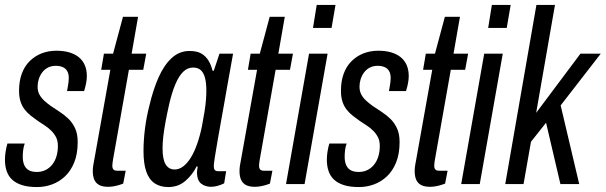

<svg xmlns="http://www.w3.org/2000/svg" viewBox="-27 -744 2448 776"><path d="M123 12Q86 12 61.5 4Q37 -4 22 -18Q7 -32 0 -52.5Q-7 -73 -7 -98Q-7 -113 -4.5 -130Q-2 -147 3 -164H73Q68 -150 66.5 -136Q65 -122 65 -110Q65 -91 71 -77Q77 -63 89.5 -56Q102 -49 122 -49Q141 -49 156.5 -56.5Q172 -64 183.5 -78Q195 -92 201 -111.5Q207 -131 207 -154Q207 -175 199.5 -189.5Q192 -204 180.5 -215.5Q169 -227 154.5 -236.5Q140 -246 125 -256Q111 -266 97.5 -276.5Q84 -287 73 -301Q62 -315 56 -333.5Q50 -352 50 -377Q50 -416 61 -446Q72 -476 92.5 -496.5Q113 -517 140.5 -528Q168 -539 201 -539Q231 -539 254 -532Q277 -525 292.5 -512Q308 -499 316 -480Q324 -461 324 -436Q324 -423 321 -407.5Q318 -392 313 -376H244Q249 -403 250 -413Q251 -423 251 -428Q251 -446 244.5 -457Q238 -468 226 -473Q214 -478 199 -478Q180 -478 166 -470.5Q152 -463 143 -450.5Q134 -438 129.5 -423.5Q125 -409 125 -394Q125 -375 132.5 -361.5Q140 -348 152 -337Q164 -326 178 -316Q196 -304 215 -291.5Q234 -279 250 -263.5Q266 -248 276.5 -225.5Q287 -203 287 -170Q287 -122 273 -87.5Q259 -53 235.5 -31Q212 -9 183 1.5Q154 12 123 12Z M410 11Q387 11 373.5 3.5Q360 -4 354 -18Q348 -32 348 -53Q348 -64 350 -76.5Q352 -89 355 -104L419 -462H382L393 -527H430L470 -676H531L505 -527H564L552 -462H494L430 -100Q429 -95 428 -87Q427 -79 427 -75Q427 -64 431.5 -59Q436 -54 447 -54H481L471 -2Q461 2 450 5Q439 8 429 9.5Q419 11 410 11Z M653 12Q620 12 597.5 -3.5Q575 -19 564 -51Q553 -83 553 -133Q553 -177 559 -224.5Q565 -272 577 -318Q592 -382 614 -431.5Q636 -481 667 -509.5Q698 -538 739 -538Q769 -538 787 -527.5Q805 -517 816 -498.5Q827 -480 832 -458H837L860 -527H915L892 -399Q888 -374 881 -336Q874 -298 866.5 -255Q859 -212 852 -173Q845 -134 841 -107Q837 -80 837 -73Q837 -62 841 -57Q845 -52 856 -52H887L879 -3Q867 3 853 7Q839 11 826 11Q803 11 786.5 -1.5Q770 -14 769 -46Q769 -51 770 -57Q771 -63 772 -70L768 -72Q752 -39 723 -13.5Q694 12 653 12ZM679 -59Q697 -59 713.5 -71.5Q730 -84 744 -106.5Q758 -129 769.5 -161.5Q781 -194 789 -233Q796 -269 800 -295Q804 -321 805.5 -341Q807 -361 807 -378Q807 -409 801.5 -429.5Q796 -450 784.5 -460.5Q773 -471 753 -471Q731 -471 713.5 -454Q696 -437 682 -404Q668 -371 657 -324Q648 -284 642 -251.5Q636 -219 633 -193Q630 -167 630 -144Q630 -100 642.5 -79.5Q655 -59 679 -59Z M1003 11Q980 11 966.5 3.5Q953 -4 947 -18Q941 -32 941 -53Q941 -64 943 -76.5Q945 -89 948 -104L1012 -462H975L986 -527H1023L1063 -676H1124L1098 -527H1157L1145 -462H1087L1023 -100Q1022 -95 1021 -87Q1020 -79 1020 -75Q1020 -64 1024.5 -59Q1029 -54 1040 -54H1074L1064 -2Q1054 2 1043 5Q1032 8 1022 9.5Q1012 11 1003 11Z M1238 -631 1253 -724H1329L1313 -631ZM1129 0 1222 -527H1297L1204 0Z M1424 12Q1387 12 1362.5 4Q1338 -4 1323 -18Q1308 -32 1301 -52.5Q1294 -73 1294 -98Q1294 -113 1296.5 -130Q1299 -147 1304 -164H1374Q1369 -150 1367.5 -136Q1366 -122 1366 -110Q1366 -91 1372 -77Q1378 -63 1390.5 -56Q1403 -49 1423 -49Q1442 -49 1457.5 -56.5Q1473 -64 1484.5 -78Q1496 -92 1502 -111.5Q1508 -131 1508 -154Q1508 -175 1500.5 -189.5Q1493 -204 1481.5 -215.5Q1470 -227 1455.5 -236.5Q1441 -246 1426 -256Q1412 -266 1398.5 -276.5Q1385 -287 1374 -301Q1363 -315 1357 -333.5Q1351 -352 1351 -377Q1351 -416 1362 -446Q1373 -476 1393.5 -496.5Q1414 -517 1441.5 -528Q1469 -539 1502 -539Q1532 -539 1555 -532Q1578 -525 1593.5 -512Q1609 -499 1617 -480Q1625 -461 1625 -436Q1625 -423 1622 -407.5Q1619 -392 1614 -376H1545Q1550 -403 1551 -413Q1552 -423 1552 -428Q1552 -446 1545.5 -457Q1539 -468 1527 -473Q1515 -478 1500 -478Q1481 -478 1467 -470.5Q1453 -463 1444 -450.5Q1435 -438 1430.5 -423.5Q1426 -409 1426 -394Q1426 -375 1433.5 -361.5Q1441 -348 1453 -337Q1465 -326 1479 -316Q1497 -304 1516 -291.5Q1535 -279 1551 -263.5Q1567 -248 1577.5 -225.5Q1588 -203 1588 -170Q1588 -122 1574 -87.5Q1560 -53 1536.5 -31Q1513 -9 1484 1.5Q1455 12 1424 12Z M1711 11Q1688 11 1674.5 3.5Q1661 -4 1655 -18Q1649 -32 1649 -53Q1649 -64 1651 -76.5Q1653 -89 1656 -104L1720 -462H1683L1694 -527H1731L1771 -676H1832L1806 -527H1865L1853 -462H1795L1731 -100Q1730 -95 1729 -87Q1728 -79 1728 -75Q1728 -64 1732.5 -59Q1737 -54 1748 -54H1782L1772 -2Q1762 2 1751 5Q1740 8 1730 9.5Q1720 11 1711 11Z M1946 -631 1961 -724H2037L2021 -631ZM1837 0 1930 -527H2005L1912 0Z M2015 0 2141 -724H2216L2140 -288L2319 -527H2401L2239 -318L2314 0H2238L2180 -248L2119 -171L2089 0Z"/></svg>

Font: Archivo ExtraCondensed
Style: Italic
Weight: 400
Width: 2
Italic angle: -10°
Designer: Hector Gatti
Foundry: Omnibus-Type
Version: Version 2.001